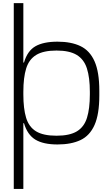

<svg xmlns="http://www.w3.org/2000/svg" viewBox="-20 -912 678 1227"><path d="M68 295.2V-892H129.2V-512.3H133.3Q155 -586.8 206.2 -616.2Q257.5 -645.7 347.5 -645.7Q435.2 -645.7 494.4 -617.2Q553.7 -588.8 584.2 -520.3Q614.7 -451.8 614.7 -331.8V-301.8Q614.7 -181.8 584.2 -113.3Q553.7 -44.8 494.4 -16.8Q435.2 11.2 347.5 11.2Q256.7 11.2 205.8 -19.8Q155 -50.8 133.3 -124.7H129.2V295.2ZM341.2 -44.7Q425.3 -44.7 471.6 -72.8Q517.9 -101 536 -159.6Q554.2 -218.3 554.2 -308.3V-325.5Q554.2 -416.2 535.5 -474.4Q516.9 -532.7 470.6 -560.8Q424.3 -589 341.2 -589Q257.2 -589 211.2 -560.8Q165.3 -532.7 147.2 -474.4Q129.2 -416.2 129.2 -325.5V-308.3Q129.2 -218.3 146.8 -159.6Q164.5 -101 210.3 -72.8Q256.2 -44.7 341.2 -44.7Z"/></svg>

Font: Matangi Light
Style: Regular
Weight: 300
Designer: Prashant Pant
Foundry: The Graphic Ant
Version: Version 3.002